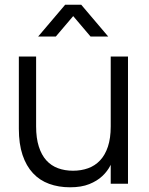

<svg xmlns="http://www.w3.org/2000/svg" viewBox="-20 -780 633 815"><path d="M142 -625 256.7 -760H324.7L439.3 -625H364.3L290.7 -711.7L217 -625ZM133.3 -243.5Q133.3 -193.5 144.8 -157.8Q156.2 -122 176.7 -99.3Q197.2 -76.7 226.1 -66Q255 -55.3 290 -55.3Q324.7 -55.3 354.1 -65.9Q383.5 -76.5 404.8 -99.2Q426.2 -121.8 438.1 -157.6Q450 -193.3 450 -243.5L466.7 -123.3Q460.8 -102 448.5 -77.6Q436.2 -53.2 414.3 -32.6Q392.5 -12 359 1.5Q325.5 15 277.3 15Q228.7 15 188.5 0.3Q148.3 -14.3 119.8 -45Q91.2 -75.7 75.6 -122.4Q60 -169.2 60 -233.3V-540H133.3ZM523.3 -540V0H450V-540Z"/></svg>

Font: Vela Sans GX ExtLt
Style: Regular
Weight: 200
Designer: Principal design: Mikhail Sharanda - project Manrope.
Design modification: Ravid Balaliev
Foundry: Mikhail Sharanda
Version: Version 1.001